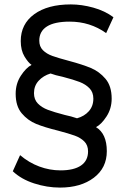

<svg xmlns="http://www.w3.org/2000/svg" viewBox="-20 -735 572 870"><path d="M415 -159Q464 -129 464 -50Q464 26 405 70.5Q346 115 252 115Q193 115 134.5 96Q76 77 38 41L71 -32Q111 2 158 19.5Q205 37 254 37Q315 37 347 15Q379 -7 379 -49Q379 -77 362 -94Q345 -111 318.5 -120.5Q292 -130 243 -143Q182 -158 144 -173.5Q106 -189 78.5 -221.5Q51 -254 51 -310Q51 -356 74.5 -392Q98 -428 123 -441Q108 -451 91 -479Q74 -507 74 -549Q74 -626 135 -670.5Q196 -715 301 -715Q350 -715 402.5 -700.5Q455 -686 494 -657L461 -585Q388 -637 296 -637Q227 -637 192.5 -615Q158 -593 158 -551Q158 -524 174.5 -507.5Q191 -491 217.5 -481.5Q244 -472 293 -459Q353 -443 391.5 -427Q430 -411 458 -378Q486 -345 486 -288Q486 -243 462.5 -207Q439 -171 415 -159ZM403 -288Q403 -317 385.5 -335Q368 -353 341 -363.5Q314 -374 264 -387Q230 -394 209 -402Q176 -392 155 -369Q134 -346 134 -313Q134 -284 151.5 -266Q169 -248 196.5 -237.5Q224 -227 274 -214Q303 -208 329 -199Q362 -208 382.5 -231Q403 -254 403 -288Z"/></svg>

Font: AtCorfu Sans
Style: AtCorfu Sans Regular
Weight: 400
Designer: Kostas Teopoulos
Foundry: Kostas Teopoulos
Version: Version 1.00 July 8, 2025, initial release